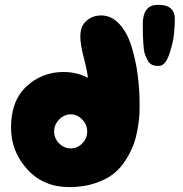

<svg xmlns="http://www.w3.org/2000/svg" viewBox="-20 -764 749 784"><path d="M631 -495Q656 -497 671.5 -543.5Q687 -590 690.5 -626Q694 -662 694 -685Q694 -748 619 -744Q563 -741 563 -665Q563 -635 563.5 -622Q564 -609 565.5 -583.5Q567 -558 571 -545.5Q575 -533 582.5 -518.5Q590 -504 602 -499Q614 -494 631 -495ZM263 0Q157 0 91 -73Q25 -146 25 -243Q25 -353 88.5 -411.5Q152 -470 239 -470Q295 -470 339 -446Q337 -471 322.5 -527Q308 -583 308 -615Q308 -657 333 -679Q358 -701 393 -701Q435 -701 467 -666.5Q499 -632 516.5 -576Q534 -520 542 -460Q550 -400 550 -338Q550 -316 549.5 -299Q549 -282 543 -244.5Q537 -207 527 -178Q517 -149 495.5 -114Q474 -79 445 -55.5Q416 -32 369 -16Q322 0 263 0ZM221.5 -178.5Q242 -158 269 -158Q296 -158 316 -178.5Q336 -199 336 -227Q336 -255 316 -276Q296 -297 269 -297Q242 -297 221.5 -276Q201 -255 201 -227Q201 -199 221.5 -178.5Z"/></svg>

Font: Cherry Bomb
Style: Regular
Weight: 400
Designer: satsuyako
Foundry: satsuyako
Version: Version 4.0